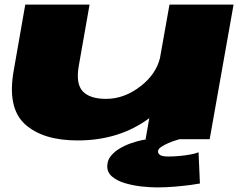

<svg xmlns="http://www.w3.org/2000/svg" viewBox="-20 -606 1094 836"><path d="M614 0 630 -91.5Q499.5 5.5 318 5.5Q166.5 5.5 88.8 -65.2Q11 -136 39.5 -297.5L90 -586H370L323 -319Q309.5 -241.5 340.2 -208.5Q371 -175.5 442 -175.5Q522 -175.5 594 -232Q659 -283 676.5 -353L718 -586H997L893 0ZM664 210Q632.5 210 595.2 205.8Q558 201.5 524.2 191.5Q490.5 181.5 468.8 163.5Q447 145.5 447 118.5Q447 93 462.2 73.8Q477.5 54.5 500.8 40.8Q524 27 549 18.2Q574 9.5 593.5 5.2Q613 1 620.5 0H762.5Q758 1 743 5.8Q728 10.5 710.8 18Q693.5 25.5 680.8 34.5Q668 43.5 668 53.5Q668 63 677.5 69.2Q687 75.5 714 75.5Q734.5 75.5 760 73.2Q785.5 71 808.8 66.8Q832 62.5 844.5 57L850.5 193Q843.5 194.5 813.5 198.8Q783.5 203 743.2 206.5Q703 210 664 210Z"/></svg>

Font: Anybody UltraExpanded Black
Style: Italic
Weight: 900
Width: 9
Italic angle: -10°
Designer: Tyler Finck
Foundry: Etcetera Type Company
Version: Version 1.010; ttfautohint (v1.8.3) -l 8 -r 50 -G 200 -x 14 